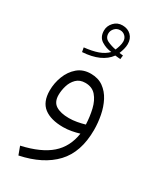

<svg xmlns="http://www.w3.org/2000/svg" viewBox="-224 -718 879 1052"><g transform="rotate(30 215.0 -192.5)"><path d="M304.7 -477.1Q294.9 -478 287.6 -478.8Q280.3 -479.5 271.5 -480.5Q223.6 -413.6 104 -405.8L99.1 -432.6Q149.9 -438 185.1 -450.4Q220.2 -462.9 242.7 -486.3Q208.5 -489.3 178.7 -508.1Q148.9 -526.9 148.9 -568.8Q148.9 -597.7 170.2 -620.6Q191.4 -643.6 224.1 -643.6Q257.3 -643.6 278.3 -623Q299.3 -602.5 299.3 -568.4Q299.3 -552.7 294.9 -536.4Q290.5 -520 284.2 -504.4Q289.6 -503.4 295.2 -502.9Q300.8 -502.4 307.6 -501.5ZM255.9 -509.8Q261.2 -521.5 266.1 -537.8Q271 -554.2 271 -567.9Q271 -588.4 257.8 -601.3Q244.6 -614.3 226.1 -614.3Q205.1 -614.3 191.4 -599.4Q177.7 -584.5 177.7 -566.9Q177.7 -538.1 203.1 -526.4Q228.5 -514.6 255.9 -509.8ZM374.5 -68.8Q374.5 71.8 300 150.9Q225.6 230 85.4 259.3L66.4 208Q185.1 181.2 245.8 127.9Q306.6 74.7 319.8 -14.2Q297.4 -7.3 271 -2.4Q244.6 2.4 219.2 2.4Q141.1 2.4 98.4 -30.3Q55.7 -63 55.7 -135.3Q55.7 -182.1 72.8 -226.3Q89.8 -270.5 123.3 -299.1Q156.7 -327.6 206.1 -327.6Q252.9 -327.6 285.2 -304.4Q317.4 -281.2 337.2 -243.2Q356.9 -205.1 365.7 -159.4Q374.5 -113.8 374.5 -68.8ZM221.7 -56.2Q246.6 -56.2 272 -60.8Q297.4 -65.4 320.8 -72.3Q318.8 -121.6 308.1 -166.7Q297.4 -211.9 272.7 -240.5Q248 -269 205.1 -269Q169.9 -269 148.9 -248Q127.9 -227.1 118.9 -196.8Q109.9 -166.5 109.9 -138.2Q109.9 -93.3 139.9 -74.7Q169.9 -56.2 221.7 -56.2Z"/></g></svg>

Font: Vazirmatn UI NL ExtraLight
Style: Regular
Weight: 200
Designer: Saber Rastikerdar
Foundry: Saber Rastikerdar
Version: Version 33.003